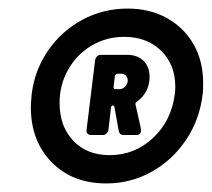

<svg xmlns="http://www.w3.org/2000/svg" viewBox="-20 -729 494 448"><path d="M454 -536Q454 -519 453 -510Q446 -450 414 -402.5Q382 -355 333.5 -328Q285 -301 228 -301Q149 -301 100.5 -350.5Q52 -400 52 -479Q52 -488 54 -510Q61 -566 92.5 -611.5Q124 -657 172.5 -683Q221 -709 278 -709Q330 -709 370 -686.5Q410 -664 432 -625Q454 -586 454 -536ZM388 -510Q389 -516 389 -527Q389 -578 356 -610.5Q323 -643 270 -643Q228 -643 193.5 -622.5Q159 -602 139 -566.5Q119 -531 119 -489Q119 -434 151 -400.5Q183 -367 236 -367Q294 -367 337 -407Q380 -447 388 -510ZM300 -492Q296 -491 296 -486L309 -428V-425Q309 -414 298 -414H268Q259 -414 257 -424L247 -479Q247 -480 246 -481.5Q245 -483 244 -483Q242 -483 240.5 -481.5Q239 -480 239 -478L233 -426Q232 -421 228.5 -417.5Q225 -414 220 -414H192Q187 -414 184 -417.5Q181 -421 182 -426L202 -589Q203 -594 206.5 -597.5Q210 -601 215 -601H277Q301 -601 315 -587Q329 -573 329 -550Q329 -514 300 -492ZM254 -557Q250 -557 248 -552L245 -526Q245 -521 249 -521H259Q266 -521 271.5 -526.5Q277 -532 278 -539V-541Q278 -548 274 -552.5Q270 -557 263 -557Z"/></svg>

Font: Barlow Condensed ExtraBold
Style: Italic
Weight: 800
Width: 3
Italic angle: -7°
Designer: Jeremy Tribby
Foundry: Tribby Type
Version: Version 1.408